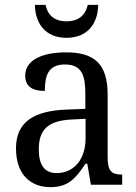

<svg xmlns="http://www.w3.org/2000/svg" viewBox="-20 -762 563 792"><path d="M254 -606C343 -606 384 -667 385 -742H342C331 -694 299 -674 254 -674C210 -674 178 -694 168 -742H124C125 -667 166 -606 254 -606ZM188 10C265 10 294 -30 333 -87H340L355 0H484V-42H481C439 -42 424 -58 424 -114V-373C424 -500 367 -546 253 -546C157 -546 84 -516 84 -450C84 -406 112 -387 165 -387C165 -451 179 -496 248 -496C321 -496 332 -446 332 -373V-313L256 -310C115 -305 46 -256 46 -150C46 -41 107 10 188 10ZM213 -48C163 -48 140 -83 140 -145C140 -223 173 -264 275 -269L333 -272V-191C333 -106 286 -48 213 -48Z"/></svg>

Font: Noto Serif Armenian SemiCondensed
Style: Regular
Weight: 400
Width: 4
Designer: Monotype Design Team
Foundry: Monotype Imaging Inc.
Version: Version 2.008